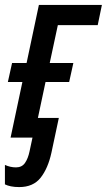

<svg xmlns="http://www.w3.org/2000/svg" viewBox="-37 -559 434 780"><path d="M41 201Q22 201 7.5 198Q-7 195 -17 190V111Q5 121 28 121Q52 121 64.5 103Q77 85 83 56L95 0H6L54 -226H-5L12 -303H71L121 -539H377L360 -457H198L165 -303H261L244 -226H148L117 -80H202L172 61Q158 125 128 163Q98 201 41 201Z"/></svg>

Font: Noto Sans Condensed Medium
Style: Italic
Weight: 500
Width: 3
Italic angle: -12°
Designer: Monotype Design Team
Foundry: Monotype Imaging Inc.
Version: Version 2.013; ttfautohint (v1.8.4.7-5d5b)